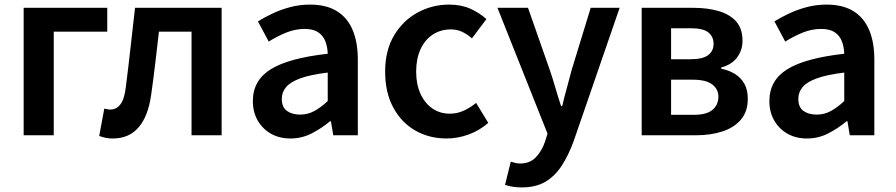

<svg xmlns="http://www.w3.org/2000/svg" viewBox="-20 -589 3900 836"><path d="M83 0V-555H447V-451H214V0Z M471 14Q453 14 439.5 11Q426 8 412 3L434 -116Q441 -115 447 -113.5Q453 -112 461 -112Q487 -112 504.5 -135Q522 -158 528 -211Q539 -297 548.5 -383.5Q558 -470 568 -555H945V0H814V-451H672Q664 -382 656 -313.5Q648 -245 638 -175Q625 -83 583.5 -34.5Q542 14 471 14Z M1245 14Q1196 14 1159.5 -7Q1123 -28 1102 -64.5Q1081 -101 1081 -149Q1081 -239 1159 -287.5Q1237 -336 1407 -355Q1406 -385 1396.5 -409.5Q1387 -434 1365.5 -448.5Q1344 -463 1307 -463Q1265 -463 1226 -447Q1187 -431 1150 -408L1103 -496Q1134 -515 1169.5 -531.5Q1205 -548 1245.5 -558.5Q1286 -569 1330 -569Q1400 -569 1446 -541Q1492 -513 1515 -459.5Q1538 -406 1538 -329V0H1431L1421 -61H1417Q1380 -30 1337 -8Q1294 14 1245 14ZM1287 -90Q1320 -90 1348.5 -105.5Q1377 -121 1407 -149V-273Q1332 -264 1288 -248Q1244 -232 1225.5 -209.5Q1207 -187 1207 -159Q1207 -122 1229.5 -106Q1252 -90 1287 -90Z M1925 14Q1849 14 1788.5 -20.5Q1728 -55 1692.5 -120.5Q1657 -186 1657 -277Q1657 -370 1696 -435Q1735 -500 1798.5 -534.5Q1862 -569 1936 -569Q1988 -569 2028 -551Q2068 -533 2098 -506L2035 -422Q2013 -441 1991 -451Q1969 -461 1943 -461Q1899 -461 1864.5 -438.5Q1830 -416 1811 -374.5Q1792 -333 1792 -277Q1792 -222 1811 -180.5Q1830 -139 1863 -116.5Q1896 -94 1938 -94Q1971 -94 2000 -107.5Q2029 -121 2053 -141L2106 -54Q2067 -20 2019.5 -3Q1972 14 1925 14Z M2252 227Q2229 227 2211.5 224Q2194 221 2179 216L2204 115Q2212 117 2222.5 120Q2233 123 2244 123Q2287 123 2313 96Q2339 69 2353 28L2364 -7L2146 -555H2279L2374 -284Q2387 -246 2398.5 -206Q2410 -166 2423 -127H2428Q2437 -166 2448 -205.5Q2459 -245 2469 -284L2552 -555H2678L2478 25Q2455 88 2425.5 133Q2396 178 2354.5 202.5Q2313 227 2252 227Z M2774 0V-555H2998Q3060 -555 3108.5 -541Q3157 -527 3185 -496Q3213 -465 3213 -411Q3213 -371 3190 -339.5Q3167 -308 3120 -295V-290Q3154 -283 3180 -267Q3206 -251 3221 -224.5Q3236 -198 3236 -159Q3236 -103 3206 -68Q3176 -33 3125 -16.5Q3074 0 3010 0ZM2902 -331H2986Q3040 -331 3063.5 -349Q3087 -367 3087 -398Q3087 -430 3064 -448Q3041 -466 2989 -466H2902ZM2902 -89H3001Q3056 -89 3082 -110.5Q3108 -132 3108 -168Q3108 -201 3081 -221.5Q3054 -242 2997 -242H2902Z M3494 14Q3445 14 3408.5 -7Q3372 -28 3351 -64.5Q3330 -101 3330 -149Q3330 -239 3408 -287.5Q3486 -336 3656 -355Q3655 -385 3645.5 -409.5Q3636 -434 3614.5 -448.5Q3593 -463 3556 -463Q3514 -463 3475 -447Q3436 -431 3399 -408L3352 -496Q3383 -515 3418.5 -531.5Q3454 -548 3494.5 -558.5Q3535 -569 3579 -569Q3649 -569 3695 -541Q3741 -513 3764 -459.5Q3787 -406 3787 -329V0H3680L3670 -61H3666Q3629 -30 3586 -8Q3543 14 3494 14ZM3536 -90Q3569 -90 3597.5 -105.5Q3626 -121 3656 -149V-273Q3581 -264 3537 -248Q3493 -232 3474.5 -209.5Q3456 -187 3456 -159Q3456 -122 3478.5 -106Q3501 -90 3536 -90Z"/></svg>

Font: Noto Sans TC SemiBold
Style: Regular
Weight: 600
Designer: Ryoko NISHIZUKA  (kana, bopomofo & ideographs); Paul D. Hunt (Latin, Greek & Cyrillic); Sandoll Communications , Soo-you
Foundry: Adobe
Version: Version 2.004-H2;hotconv 1.0.118;makeotfexe 2.5.65603